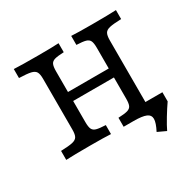

<svg xmlns="http://www.w3.org/2000/svg" viewBox="-154 -739 1060 1045"><g transform="rotate(-30 376.0 -216.5)"><path d="M504.5 -125.8V-445.2Q504.5 -475 498.1 -488.7Q491.7 -502.4 473.8 -507.7Q455.9 -512.9 416.1 -514.5V-571Q454.9 -568.5 545.1 -568.5Q652.9 -568.5 697.3 -571V-514.5Q646.8 -512.9 624.3 -507.7Q601.8 -502.5 593.9 -488.8Q586 -475 586 -445.2V0H416.1V-56.5Q455.9 -58.1 473.8 -63.3Q491.7 -68.5 498.1 -82.2Q504.5 -95.9 504.5 -125.8ZM166.8 -125.8V-445.2Q166.8 -475 158.9 -488.7Q151 -502.4 128.4 -507.7Q105.9 -512.9 55.4 -514.5V-571Q100.8 -568.5 208.2 -568.5Q298.8 -568.5 336.6 -571V-514.5Q296.9 -512.9 279 -507.7Q261.1 -502.5 254.7 -488.8Q248.3 -475 248.3 -445.2V-125.8Q248.3 -96 254.7 -82.3Q261.1 -68.5 279 -63.3Q296.9 -58.1 336.6 -56.5V0Q298.8 -2.4 208.2 -2.4Q100.8 -2.4 55.4 0V-56.5Q106 -58.1 128.5 -63.3Q151 -68.5 158.9 -82.2Q166.8 -95.9 166.8 -125.8ZM217.1 -315.3H535.7V-258.9H217.1ZM478 0 537.7 -57.3H692.7V0Q672.2 29.2 646.8 71Q621.5 112.8 609.6 138.5L557.3 114.2Q580.7 69 580.6 44.8Q580.6 20.7 556.7 10.3Q532.7 0 478 0Z"/></g></svg>

Font: Playfair Micro SmCond SmLight
Style: Regular
Weight: 360
Width: 4
Designer: Claus Eggers Sørensen
Foundry: Claus Eggers Sørensen
Version: Version 2.100;Glyphs 3.2 (3219)